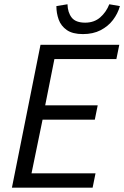

<svg xmlns="http://www.w3.org/2000/svg" viewBox="-20 -862 571 882"><path d="M34.8 0 166.1 -656.3H528L514.6 -590.6H229.9L187.6 -378H428.8L415.5 -312.2H175.5L124.8 -65.7H418.8L405.5 0ZM360.9 -705.4Q313.3 -705.4 286.6 -724.2Q260 -743 249.5 -772.3Q239 -801.6 239 -834L290 -842.4Q291.1 -804.5 309.4 -781.2Q327.7 -757.9 371.4 -757.9Q412.7 -757.9 440.5 -782.3Q468.2 -806.7 482.1 -842.4L530.9 -834Q521.1 -799.3 498.9 -770.2Q476.7 -741.1 442.1 -723.2Q407.5 -705.4 360.9 -705.4Z"/></svg>

Font: Source Sans 3 VF
Style: Italic
Weight: 200
Italic angle: -11°
Designer: Paul D. Hunt
Foundry: Adobe Systems Incorporated
Version: Version 3.042;hotconv 1.0.118;makeotfexe 2.5.65603